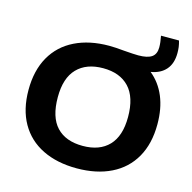

<svg xmlns="http://www.w3.org/2000/svg" viewBox="-125 -1013 1149 1149"><g transform="rotate(15 449.0 -439.0)"><path d="M848.5 -370Q848.5 -249.5 800 -164.2Q751.5 -79 661.5 -34.8Q571.5 9.5 449 9.5Q327 9.5 237 -34.8Q147 -79 98.5 -164.2Q50 -249.5 50 -370Q50 -490.5 98.5 -575.8Q147 -661 237 -705.2Q327 -749.5 449 -749.5Q484.5 -749.5 541.5 -744Q603.5 -739 631 -739Q687 -739 713.5 -757.2Q740 -775.5 740 -817.5Q740 -848 732 -888H843.5Q849.5 -867 851.8 -849.8Q854 -832.5 854 -813Q854 -748.5 821.2 -710.5Q788.5 -672.5 728 -662.5Q787 -614.5 817.8 -540.8Q848.5 -467 848.5 -370ZM667.5 -366.5Q667.5 -489 610.2 -549.8Q553 -610.5 449 -610.5Q345.5 -610.5 288 -551.2Q230.5 -492 230.5 -373.5Q230.5 -249.5 287 -189.5Q343.5 -129.5 449 -129.5Q553.5 -129.5 610.5 -189Q667.5 -248.5 667.5 -366.5Z"/></g></svg>

Font: Encode Sans Expanded
Style: Bold
Weight: 700
Width: 7
Designer: Multiple Designers
Foundry: Impallari Type
Version: Version 2.000